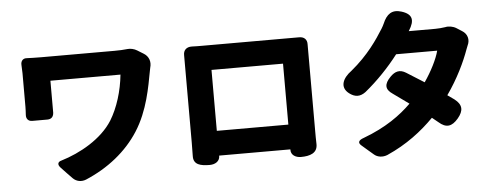

<svg xmlns="http://www.w3.org/2000/svg" viewBox="-54 -969 3049 1174"><g transform="rotate(-5 1470.0 -382.0)"><path d="M318 -9 351 25C372 46 403 52 432 40C569 -18 683 -108 758 -225C837 -348 860 -492 878 -587C879 -592 880 -599 882 -607C893 -644 880 -677 851 -695L812 -719C795 -730 771 -735 754 -733C729 -730 701 -729 673 -729C596 -729 268 -729 224 -729C192 -729 160 -730 133 -731C112 -732 97 -717 99 -691C100 -674 101 -657 101 -642C101 -594 101 -480 101 -436C101 -419 100 -404 99 -387C97 -362 111 -346 135 -346H182H228C254 -346 269 -362 267 -395C267 -413 267 -429 267 -436C267 -480 267 -550 267 -581C336 -581 631 -581 697 -581C687 -481 656 -381 610 -306C542 -198 408 -124 292 -89C268 -83 264 -66 283 -46Z M1364 -35H1474H1692V-33C1691 0 1720 17 1753 17C1808 17 1855 2 1854 -53C1853 -81 1853 -111 1853 -129C1853 -201 1853 -540 1853 -608C1853 -626 1853 -646 1853 -666C1854 -695 1836 -714 1803 -713C1784 -713 1766 -713 1752 -713C1669 -713 1287 -713 1205 -713C1190 -713 1169 -713 1147 -714C1113 -715 1094 -695 1095 -665C1095 -645 1095 -625 1095 -608C1095 -540 1095 -201 1095 -131C1095 -107 1094 -75 1094 -47C1092 8 1138 17 1193 17C1226 17 1255 0 1255 -33V-35ZM1473 -187H1254V-561H1474H1693V-187Z M2164 11 2199 41C2219 58 2250 63 2280 51C2402 -3 2495 -75 2571 -152C2584 -142 2596 -132 2608 -122C2653 -82 2689 -88 2728 -134C2766 -179 2765 -216 2718 -252C2705 -261 2691 -271 2677 -281C2745 -377 2792 -477 2818 -550C2821 -558 2824 -566 2827 -573C2844 -607 2834 -644 2801 -664L2768 -685C2749 -697 2721 -702 2701 -697C2681 -694 2659 -692 2639 -692H2476C2477 -693 2477 -694 2478 -695C2516 -755 2510 -794 2442 -815C2385 -833 2351 -807 2328 -752C2323 -741 2317 -730 2312 -722C2272 -658 2212 -568 2106 -481C2052 -442 2026 -387 2079 -346C2113 -320 2145 -318 2180 -344C2255 -405 2329 -482 2387 -558H2513H2639C2626 -507 2589 -434 2546 -372C2509 -396 2472 -419 2438 -440C2401 -463 2371 -455 2341 -424C2301 -383 2299 -350 2346 -319C2376 -298 2409 -274 2442 -250C2375 -184 2285 -118 2146 -66C2110 -54 2107 -38 2127 -21Z"/></g></svg>

Font: GenSenRounded2 TW H
Style: Regular
Weight: 900
Version: Version 2.100;PS 2.1;hotconv 16.6.51;makeotf.lib2.5.65220 DE